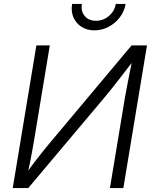

<svg xmlns="http://www.w3.org/2000/svg" viewBox="-20 -959 783 979"><path d="M608.9 0H540.5L617.2 -461.9Q621.1 -482.9 626.7 -513.4Q632.3 -543.9 640.1 -582.8Q647.9 -621.6 657.2 -667.5L668.5 -660.6Q632.8 -613.8 604.7 -577.4Q576.7 -541 554 -512.5Q531.2 -483.9 510.7 -459.5L124 0H44.9L165.5 -727.5H233.9L153.3 -240.7Q149.4 -217.8 144 -188Q138.7 -158.2 132.1 -125.5Q125.5 -92.8 117.7 -60.5L107.4 -66.9Q130.9 -99.6 154.3 -130.4Q177.7 -161.1 199 -187.5Q220.2 -213.9 236.3 -232.9L650.9 -727.5H729.5ZM461.4 -804.2Q423.3 -804.2 395.3 -822.5Q367.2 -840.8 354.2 -871.1Q341.3 -901.4 347.7 -939H397.5Q391.6 -901.4 412.1 -877.2Q432.6 -853 469.7 -853Q494.6 -853 515.9 -864.3Q537.1 -875.5 551.8 -894.8Q566.4 -914.1 570.3 -939H620.6Q614.3 -901.4 591.1 -870.8Q567.9 -840.3 533.9 -822.3Q500 -804.2 461.4 -804.2Z"/></svg>

Font: Inter 20pt Light
Style: Italic
Weight: 300
Italic angle: -9.3988°
Version: Version 4.001;git-66647c0bb